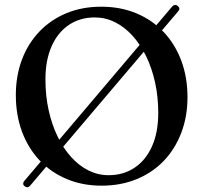

<svg xmlns="http://www.w3.org/2000/svg" viewBox="-20 -744 835 788"><path d="M81 20Q75.5 16 75.2 10Q75 4 79.5 -1L686 -716.5Q691 -722.5 697.5 -723.5Q704 -724.5 709.5 -719.5Q715.5 -715 716 -709.5Q716.5 -704 712 -698.5L104.5 17Q99.5 23.5 93.2 24.2Q87 25 81 20ZM395.5 -716.5Q475 -716.5 540 -689.2Q605 -662 652 -612.2Q699 -562.5 724.2 -494.5Q749.5 -426.5 749.5 -345.5Q749.5 -266 724.2 -199.5Q699 -133 652.5 -84.2Q606 -35.5 541 -8.8Q476 18 397 18Q318.5 18 253.8 -9.2Q189 -36.5 142.2 -86.2Q95.5 -136 70.2 -204Q45 -272 45 -353.5Q45 -433 70 -499.2Q95 -565.5 141.5 -614.2Q188 -663 252.5 -689.8Q317 -716.5 395.5 -716.5ZM629.5 -280.5Q629.5 -346.5 616.5 -405.5Q603.5 -464.5 579.8 -513.2Q556 -562 523.5 -597.8Q491 -633.5 451.8 -653Q412.5 -672.5 369 -672.5Q308.5 -672.5 262.8 -641.8Q217 -611 191.8 -554Q166.5 -497 166.5 -418Q166.5 -351.5 179.5 -292.5Q192.5 -233.5 216 -184.5Q239.5 -135.5 271.8 -99.8Q304 -64 343 -44.5Q382 -25 425.5 -25Q486.5 -25 532.5 -55.8Q578.5 -86.5 604 -143.8Q629.5 -201 629.5 -280.5Z"/></svg>

Font: Fraunces 11pt
Style: Regular
Weight: 400
Version: Version 1.000;[b76b70a41]